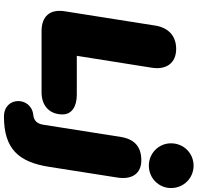

<svg xmlns="http://www.w3.org/2000/svg" viewBox="-34 -774 998 970"><g transform="rotate(90 465.0 -289.0)"><path d="M137 0H447C514 0 558 -40 558 -106C558 -152 519 -178 459 -178H262L322 -556C334 -630 299 -680 227 -680C160 -680 119 -639 109 -573L37 -117C25 -43 62 0 137 0ZM569 190C732 190 799 116 823 -39L877 -383C889 -459 855 -504 790 -504C721 -504 683 -469 672 -401L610 -8C605 24 588 39 560 42C467 52 465 190 569 190ZM817 -542C880 -542 930 -592 930 -654C930 -718 880 -768 817 -768C754 -768 704 -718 704 -654C704 -592 754 -542 817 -542Z"/></g></svg>

Font: SN Pro Black
Style: Italic
Weight: 900
Italic angle: -9°
Designer: Tobias Whetton
Foundry: Supernotes
Version: Version 1.001;Glyphs 3.2 (3249)